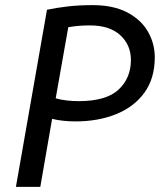

<svg xmlns="http://www.w3.org/2000/svg" viewBox="-20 -728 623 748"><path d="M163 -690Q201 -698 244.5 -703Q288 -708 341 -708Q422 -708 476 -679.5Q530 -651 556.5 -604.5Q583 -558 583 -505Q583 -423 543 -367.5Q503 -312 433 -283.5Q363 -255 274 -255Q250 -255 226.5 -257.5Q203 -260 183 -265L137 0H42ZM331 -629Q304 -629 283.5 -627Q263 -625 246 -622L197 -345Q217 -339 240.5 -336.5Q264 -334 287 -334Q394 -334 442 -379Q490 -424 490 -494Q490 -553 448.5 -591Q407 -629 331 -629Z"/></svg>

Font: ABeeZee
Style: Italic
Weight: 400
Italic angle: -10°
Designer: Anja Meiners
Foundry: Anja Meiners
Version: Version 1.003; ttfautohint (v1.8.3)